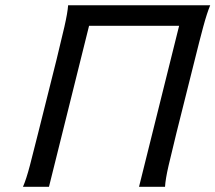

<svg xmlns="http://www.w3.org/2000/svg" viewBox="-20 -719 829 739"><path d="M669.4 -619.6H322.8L168.5 0H68.4Q81.1 -28.8 95 -81.8Q108.9 -134.8 126.5 -205.6L197.8 -490.2Q215.3 -561.5 227.8 -615.7Q240.2 -669.9 242.2 -698.7H789.1Q776.9 -669.9 762.2 -615.7Q747.6 -561.5 730 -490.2L658.7 -205.6Q641.1 -134.8 628.9 -81.8Q616.7 -28.8 615.2 0H515.1Z"/></svg>

Font: Andika
Style: Italic
Weight: 400
Italic angle: -14°
Designer: Victor Gaultney, Annie Olsen, Julie Remington, Don Collingsworth, Eric Hays, Becca Hirsbrunner
Foundry: SIL International
Version: Version 6.101